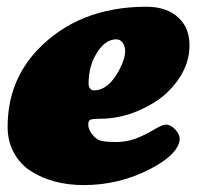

<svg xmlns="http://www.w3.org/2000/svg" viewBox="-20 -531 579 564"><path d="M409.7 -511.2Q471.7 -511.2 506.3 -477.1Q536.6 -447.8 536.6 -397.9Q536.6 -323.7 472.7 -260.7Q441.4 -230 387 -206.1Q332.5 -182.1 271.5 -182.1Q251.5 -182.1 245.4 -179.2Q239.3 -176.3 239.3 -165.5Q239.3 -148.9 254.9 -131.3Q265.6 -119.6 280.5 -116.7Q295.4 -113.8 320.8 -113.8Q350.1 -113.8 376.2 -123Q402.3 -132.3 436 -152.3Q458 -165 467.3 -165Q481.4 -165 495.1 -150.4Q507.8 -136.2 507.8 -123.5Q507.8 -102.1 485.1 -78.9Q462.4 -55.7 421.4 -34.7Q330.6 12.7 225.6 12.7Q180.7 12.7 141.1 2.2Q101.6 -8.3 70.3 -28.6Q39.1 -48.8 20.8 -82.3Q2.4 -115.7 2.4 -158.2Q2.4 -291 89.4 -383.8Q210.9 -511.2 409.7 -511.2ZM256.3 -265.6Q298.8 -265.6 330.6 -326.2Q347.7 -358.4 347.7 -381.3Q347.7 -393.1 341.8 -403.3Q334.5 -415.5 321.8 -415.5Q288.1 -415.5 262.7 -372.6Q240.2 -335.9 240.2 -284.2Q240.2 -276.4 244.6 -271Q249 -265.6 256.3 -265.6Z"/></svg>

Font: Cooper* Black
Style: Italic
Weight: 900
Italic angle: -7°
Designer: Owen Earl
Foundry: indestructible type*
Version: Version 0.001